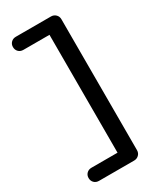

<svg xmlns="http://www.w3.org/2000/svg" viewBox="-223 -769 850 1027"><g transform="rotate(-30 202.0 -255.0)"><path d="M283 -700Q300 -700 312 -688.5Q324 -677 324 -659V149Q324 167 312 178.5Q300 190 283 190H66Q48 190 36.5 178.5Q25 167 25 149Q25 132 36.5 120.5Q48 109 66 109H234L227 117V-631L238 -619H66Q48 -619 36.5 -630.5Q25 -642 25 -660Q25 -677 36.5 -688.5Q48 -700 66 -700Z"/></g></svg>

Font: Quicksand Light SemiBold
Style: Regular
Weight: 600
Version: Version 3.006